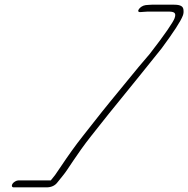

<svg xmlns="http://www.w3.org/2000/svg" viewBox="-20 -733 812 828"><path d="M33.6 60C28.7 68 31.2 75 39.2 75H180.1C200.5 75 216.6 68 227.3 54L254.6 20C262.9 10 275.9 -10 296 -40C316.2 -70 341 -106 374.3 -148L421.1 -207C439.5 -230 459.7 -256 484.6 -286C553.5 -370 600.9 -430 676.7 -524C727.7 -593 759.3 -641 768.6 -666C771.6 -674 772.5 -682 770.9 -693C768.3 -710 749.8 -713 724.8 -713H652.8C642.2 -713 631.4 -713 621.2 -712L608.6 -711C582.8 -708 562.7 -678 587.3 -681L601.1 -682C610.1 -683 618.5 -683 629.3 -683H705C730 -683 742 -679 732.7 -654C726.3 -637 692.2 -586 626.1 -501C592.8 -463 562 -425 531.7 -388C480.1 -325 430.2 -265 385.1 -207L337.1 -146C304.5 -105 274.2 -62 244 -17C232.8 0 223.9 13 217.4 22L199 45H59C51 45 38.6 52 33.6 60Z"/></svg>

Font: MewTooHand
Style: UltimateItaWide
Weight: 400
Designer: Mew Too, Robert Jablonski
Version: Version 0.77